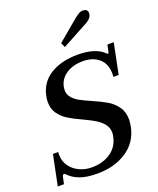

<svg xmlns="http://www.w3.org/2000/svg" viewBox="-173 -1054 962 1166"><g transform="rotate(-20 307.5 -470.5)"><path d="M315 -810 451 -924Q466 -936 478.5 -943.5Q491 -951 506 -951Q522 -951 529.5 -943.5Q537 -936 537 -924Q537 -907 525 -893Q513 -879 489 -867L328 -780ZM71 -50Q63 -58 59 -58Q55 -58 51.5 -53Q48 -48 47 -41L38 1H-2L38 -195H72Q71 -189 71 -179Q71 -135 94 -103Q117 -71 154 -54Q191 -37 233 -37Q304 -37 354.5 -71Q405 -105 418 -169Q421 -181 421 -193Q421 -225 402 -249Q383 -273 355 -290Q327 -307 280 -329Q227 -353 194 -373.5Q161 -394 138.5 -425Q116 -456 116 -500Q116 -521 120 -538Q137 -623 208 -666.5Q279 -710 385 -710Q496 -710 550 -660Q558 -652 560 -652Q564 -652 566 -659L576 -706H617L577 -509H543Q544 -516 544 -528Q544 -593 504.5 -627.5Q465 -662 401 -662Q336 -662 292.5 -633Q249 -604 239 -554Q237 -540 237 -534Q237 -506 254.5 -485.5Q272 -465 297 -451Q322 -437 368 -417Q425 -392 460 -371.5Q495 -351 519.5 -317Q544 -283 544 -233Q544 -215 539 -188Q519 -92 440.5 -41Q362 10 253 10Q182 10 139 -6.5Q96 -23 71 -50Z"/></g></svg>

Font: Taviraj Medium
Style: Italic
Weight: 500
Italic angle: -12°
Designer: Katatrad Team
Foundry: CadsonDemak
Version: Version 1.001